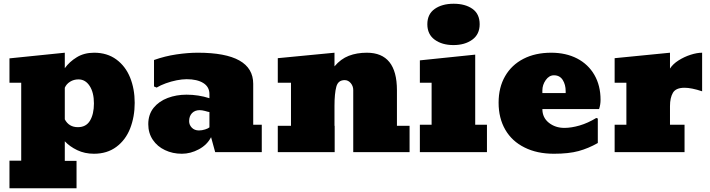

<svg xmlns="http://www.w3.org/2000/svg" viewBox="-20 -816 3810 1030"><path d="M390.6 193.8H30.8V45.9H93.8V-372.1H30.8V-502.9L327.6 -533.2V-450.2Q352.5 -484.9 392.1 -509Q431.6 -533.2 484.9 -533.2Q554.7 -533.2 604 -497.1Q653.3 -460.9 678 -399.9Q702.6 -338.9 702.6 -264.2Q702.6 -189.9 678.2 -127Q653.8 -64.9 604.2 -28.1Q554.7 8.8 483.9 8.8Q434.6 8.8 394.3 -10.5Q354 -29.8 327.6 -58.1V46.9H390.6ZM397.9 -133.8Q441.9 -133.8 462.9 -168.9Q483.9 -204.1 483.9 -261.2Q483.9 -319.8 460.9 -355Q438 -390.1 400.9 -390.1Q376 -390.1 356 -377.7Q335.9 -365.2 327.6 -345.2V-175.8Q349.6 -133.8 397.9 -133.8Z M955.6 8.8Q905.8 8.8 865.2 -10.7Q824.2 -29.8 799.8 -65.9Q775.4 -102.1 775.4 -149.9Q775.4 -201.7 804.2 -237.8Q833 -272.9 879.6 -290.5Q926.3 -308.1 980.5 -308.1Q1044.4 -308.1 1103.5 -289.1V-311Q1103.5 -350.1 1070.6 -370.6Q1037.6 -391.1 981.4 -391.1Q957.5 -391.1 927.7 -385.3Q897.9 -379.4 869.6 -369.1Q841.3 -358.9 820.3 -346.2L806.2 -352.1V-494.1Q865.2 -515.1 926.8 -524.2Q988.3 -533.2 1041.5 -533.2Q1338.4 -533.2 1338.4 -366.2V-147H1384.3V0H1134.3L1112.3 -80.1Q1091.3 -39.1 1046.9 -15.1Q1002.4 8.8 955.6 8.8ZM1047.4 -116.2Q1063.5 -116.2 1080.3 -121.6Q1097.2 -127 1103.5 -132.8V-214.8Q1096.2 -215.8 1080.1 -220.7Q1063.5 -225.1 1051.3 -225.1Q1025.4 -225.1 1010 -209Q994.6 -192.9 994.6 -166Q994.6 -146 1009 -131.1Q1023.4 -116.2 1047.4 -116.2Z M2109.4 -332V-141.1H2177.2V0H1875V-333Q1875 -354 1861.6 -370.1Q1848.1 -386.2 1829.1 -386.2Q1793.5 -386.2 1784.2 -350.6Q1774.4 -314 1774.4 -248V-141.1H1775.4V0H1470.2V-141.1H1541V-372.1H1470.2V-503.9L1774.4 -533.2V-460Q1808.1 -500 1851.1 -516.6Q1894 -533.2 1948.2 -533.2Q2109.4 -533.2 2109.4 -332Z M2412.6 -574.2Q2351.6 -574.2 2312 -603Q2272.5 -631.8 2272.5 -686Q2272.5 -740.2 2312 -768.1Q2351.6 -795.9 2413.6 -795.9Q2475.6 -795.9 2514.4 -768.6Q2553.2 -741.2 2553.2 -686Q2553.2 -631.8 2513.4 -603Q2473.6 -574.2 2412.6 -574.2ZM2592.3 -147V0H2232.4V-147H2295.4V-372.1H2232.4V-492.2L2529.3 -522.9V-147Z M2951.7 8.8Q2860.8 8.8 2793.9 -24.9Q2726.6 -58.1 2690.7 -120.1Q2654.8 -182.1 2654.8 -265.1Q2654.8 -347.2 2689.9 -407.7Q2724.6 -467.8 2788.1 -500.5Q2851.6 -533.2 2937 -533.2Q3015.6 -533.2 3075.7 -502.4Q3135.7 -471.2 3168.7 -414.1Q3201.7 -356.9 3201.7 -280.8Q3201.7 -254.4 3193.8 -231H2889.6Q2889.6 -185.1 2924.3 -157.5Q2959 -129.9 3007.8 -129.9Q3044.9 -129.9 3089.4 -142.8Q3133.8 -155.8 3178.7 -183.1L3187 -180.2V-48.8Q3136.7 -20 3083.7 -5.6Q3030.8 8.8 2951.7 8.8ZM2889.6 -331.1V-316.9H3014.6V-327.1Q3014.6 -361.8 2998.8 -387Q2982.9 -412.1 2951.7 -412.1Q2925.8 -412.1 2907.7 -386.5Q2889.6 -360.8 2889.6 -331.1Z M3652.3 0H3277.3V-147H3340.3V-372.1H3277.3V-503.9L3574.2 -533.2V-448.2Q3589.8 -472.7 3620.1 -491.9Q3650.4 -511.2 3684.8 -522.2Q3719.2 -533.2 3746.6 -533.2V-326.2Q3689.5 -345.2 3652.3 -345.2Q3605.5 -345.2 3589.8 -318.1Q3574.2 -291 3574.2 -247.1V-147H3652.3Z"/></svg>

Font: Angkor
Style: Regular
Weight: 400
Designer: Danh Hong
Foundry: Danh Hong
Version: Version 8.000; ttfautohint (v1.8.3)